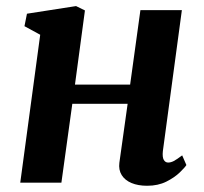

<svg xmlns="http://www.w3.org/2000/svg" viewBox="-20 -586 654 616"><path d="M502.5 -101Q500.5 -81.5 505.5 -73Q510.5 -64.5 519.5 -64.5Q528 -64.5 537.2 -69.2Q546.5 -74 564.5 -87.5L578 -56.5Q573.5 -49 556.8 -32.8Q540 -16.5 513.5 -3.2Q487 10 452 10Q423 10 402 1.2Q381 -7.5 370.5 -24.2Q360 -41 363 -64L389.5 -253H212L177 0H45L109 -474.5L58.5 -502L66.5 -542L224 -566.5L252.5 -552.5L220.5 -314.5H397.5L430.5 -553.5H563.5Z"/></svg>

Font: Merriweather 20pt
Style: Bold Italic
Weight: 700
Italic angle: -7.8°
Version: Version 2.101